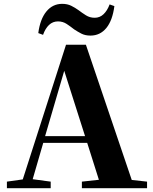

<svg xmlns="http://www.w3.org/2000/svg" viewBox="-20 -984 801 1004"><path d="M553.2 -960.9 578.1 -952.1Q568.4 -877 535.9 -837.4Q503.4 -797.9 453.1 -797.9Q425.3 -797.9 405.3 -808.3Q385.3 -818.8 368.2 -830.1Q349.1 -845.2 328.9 -858.6Q308.6 -872.1 283.2 -872.1Q255.9 -872.1 236.3 -853.5Q216.8 -835 205.1 -801.8L180.2 -811Q189.9 -884.3 222.7 -924.1Q255.4 -963.9 305.2 -963.9Q332 -963.9 352.3 -953.9Q372.6 -943.8 390.1 -931.2Q408.7 -917 429.2 -904.1Q449.7 -891.1 475.1 -891.1Q502 -891.1 521.5 -909.7Q541 -928.2 553.2 -960.9ZM215.8 -272H424.8L315.9 -613.8ZM668.9 -43 749 -34.2V0H408.2V-34.2L497.1 -43.9L436 -236.8H206.1L150.9 -46.9L245.1 -34.2V0H16.1V-34.2L99.1 -45.9L325.2 -750H429.2Z"/></svg>

Font: Source Han Serif JP Heavy
Style: Regular
Weight: 900
Designer: Ryoko NISHIZUKA  (kana & ideographs); Frank Grießhammer (Latin, Greek & Cyrillic); Wenlong ZHANG  (bopomofo); Sandoll Co
Foundry: Adobe Systems Incorporated
Version: Version 1.001;PS 1.001;hotconv 16.6.54;makeotf.lib2.5.65590